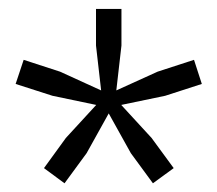

<svg xmlns="http://www.w3.org/2000/svg" viewBox="-20 -828 487 430"><path d="M251.5 -593 319.5 -519 369 -451.5 322.5 -417.5 273 -485 223.5 -574 174 -485 124.5 -417.5 78.5 -451.5 127.5 -519 195.5 -593 97.5 -613.5 15 -640 33 -694 114.5 -667.5 206.5 -625.5 195 -726V-808H252V-726L240.5 -625.5L333 -667.5L414.5 -694L432 -640L350 -613.5Z"/></svg>

Font: Encode Sans Semi Condensed
Style: Regular
Weight: 400
Width: 4
Designer: Multiple Designers
Foundry: Impallari Type
Version: Version 3.000; ttfautohint (v1.8.3) -l 8 -r 50 -G 200 -x 14 